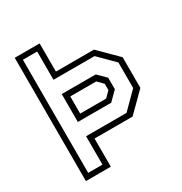

<svg xmlns="http://www.w3.org/2000/svg" viewBox="-164 -822 895 944"><g transform="rotate(-30 283.0 -350.0)"><path d="M52.5 0V-700H194V-540H410L513.5 -437V-263L410 -160H194V0ZM82.5 -29.5H163.5V-190.5H393L482.5 -280V-425L396.5 -511H163.5V-671.5H82.5ZM163.5 -271.5V-430H356.5L401.5 -385.5V-320L353 -271.5ZM194 -301.5H341.5L372 -332V-368L341.5 -399H194Z"/></g></svg>

Font: Tourney Thin Light
Style: Regular
Weight: 300
Version: Version 1.015